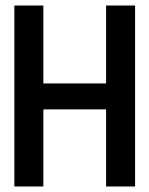

<svg xmlns="http://www.w3.org/2000/svg" viewBox="-20 -675 540 695"><path d="M32 0V-655H137V-373H364V-655H469V0H364V-279H137V0Z"/></svg>

Font: TypoPRO Lekton
Style: Bold
Weight: 700
Monospace: yes
Designer: Paolo Mazzetti, Luciano Perondi, Raffaele Flato, Elena Papassissa, Emilio Macchia, Michela Povoleri, Tobias Seemiller, R
Version: Version 34.000